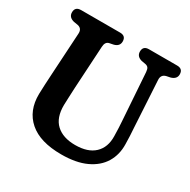

<svg xmlns="http://www.w3.org/2000/svg" viewBox="-160 -851 1003 1013"><g transform="rotate(30 342.0 -344.0)"><path d="M531 -302.5 511.5 -588.5Q510 -606 504.5 -613.2Q499 -620.5 487.5 -623L462 -627.5Q429 -636.5 429 -666Q429 -700 464.5 -700H636Q671.5 -700 671.5 -666Q671.5 -638 638.5 -628L614 -623Q584.5 -615.5 587 -583L603 -303Q605 -278 606 -253.8Q607 -229.5 607.5 -203.5Q609 -141 579.5 -92.2Q550 -43.5 490.2 -15.8Q430.5 12 340.5 12Q211 12 144.8 -45.8Q78.5 -103.5 80 -205.5Q80.5 -227 82.2 -262.5Q84 -298 86 -331.5L101 -585Q103 -616.5 75.5 -623L49 -627.5Q15 -636 15 -666Q15 -700 51.5 -700H288.5Q324 -700 324 -666Q324 -636.5 291 -628L266 -623Q244 -618 242.5 -587L227.5 -328.5Q225.5 -295.5 224.8 -269Q224 -242.5 223 -221.5Q222 -144 263.2 -105.8Q304.5 -67.5 379 -67.5Q456 -67.5 496.2 -105.5Q536.5 -143.5 535 -211Q534.5 -241.5 533.5 -261.8Q532.5 -282 531 -302.5Z"/></g></svg>

Font: Fraunces 144pt SuperSoft SemiBold
Style: Regular
Weight: 600
Version: Version 1.000;[b76b70a41]